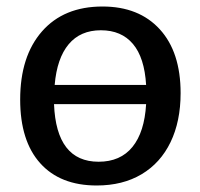

<svg xmlns="http://www.w3.org/2000/svg" viewBox="-20 -560 616 590"><path d="M535 -274Q535 -187 504 -123Q473 -59 415 -24.5Q357 10 277 10Q165 10 103.5 -58.5Q42 -127 42 -254Q42 -387 109 -463.5Q176 -540 295 -540Q407 -540 471 -470Q535 -400 535 -274ZM148 -299H429Q424 -383 388.5 -425Q353 -467 290 -467Q227 -467 191 -424Q155 -381 148 -299ZM429 -240H146Q153 -63 283 -63Q350 -63 387 -108.5Q424 -154 429 -240Z"/></svg>

Font: Bitter Pro Medium
Style: Regular
Weight: 500
Designer: Sol Matas, and Bitter project Authors
Foundry: Sol Matas
Version: Version 1.010